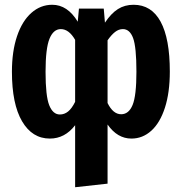

<svg xmlns="http://www.w3.org/2000/svg" viewBox="-20 -566 763 805"><path d="M692 -266Q692 -178 671.5 -114.5Q651 -51 614.5 -18Q578 15 531 15Q472 15 431 -44V204L295 219V-41Q252 15 189 15Q115 15 72.5 -57.5Q30 -130 30 -265Q30 -351 51.5 -414.5Q73 -478 111.5 -512Q150 -546 199 -546Q263 -546 306 -475L311 -530H415L420 -471Q446 -510 474.5 -528Q503 -546 540 -546Q615 -546 653.5 -475Q692 -404 692 -266ZM295 -139V-399Q269 -444 235 -444Q204 -444 187.5 -403.5Q171 -363 171 -265Q171 -163 186.5 -124.5Q202 -86 231 -86Q250 -86 265.5 -98.5Q281 -111 295 -139ZM552 -265Q552 -369 538 -406.5Q524 -444 495 -444Q478 -444 462.5 -432Q447 -420 431 -397V-134Q454 -87 488 -87Q520 -87 536 -126Q552 -165 552 -265Z"/></svg>

Font: Fira Sans Compressed SemiBold
Style: Regular
Weight: 600
Width: 1
Designer: bBox Type GmbH & Carrois Corporate GbR & Edenspiekermann AG
Foundry: bBox Type GmbH & Carrois Corporate GbR & Edenspiekermann AG
Version: Version 4.301